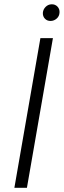

<svg xmlns="http://www.w3.org/2000/svg" viewBox="-20 -892 303 912"><path d="M48.3 0ZM107.9 0H48.3L171.9 -710.9H231.4ZM183.6 -831.5Q185.1 -847.7 196.8 -859.4Q208.5 -871.1 225.1 -871.6Q242.2 -872.1 253.2 -860.4Q264.2 -848.6 262.7 -831.5Q261.7 -814.9 249.5 -804Q237.3 -793 221.2 -792.5Q204.1 -792 193.4 -803.2Q182.6 -814.5 183.6 -831.5Z"/></svg>

Font: Roboto Light
Style: Italic
Weight: 300
Italic angle: -12°
Designer: Google
Version: Version 2.134; 2016; ttfautohint (v1.6)